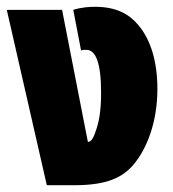

<svg xmlns="http://www.w3.org/2000/svg" viewBox="-22 -546 511 566"><path d="M116 0H197C294 0 339 -23 371 -60C411 -107 442 -186 442 -284C442 -365 422 -430 385 -473C359 -504 321 -526 258 -526C245 -526 219 -525 194 -517L217 -397C222 -400 229 -399 233 -399C260 -399 276 -361 276 -273C276 -218 270 -186 259 -156C251 -133 244 -128 238 -128H237L161 -517H-2Z"/></svg>

Font: Noto Sans Thai UI ExtCond Blk
Style: Regular
Weight: 900
Width: 2
Designer: Monotype Design Team
Foundry: Monotype Imaging Inc.
Version: Version 2.000